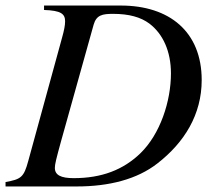

<svg xmlns="http://www.w3.org/2000/svg" viewBox="-28 -673 770 693"><path d="M131 -653V-637C192 -635 207 -623 207 -596C207 -581 203 -562 196 -537L74 -92C58 -33 48 -26 -8 -16V0H249C366 0 467 -26 540 -83C638 -159 700 -260 700 -384C700 -559 583 -653 408 -653ZM310 -584C320 -619 342 -623 380 -623C438 -623 480 -611 511 -588C560 -551 589 -488 589 -408C589 -307 550 -189 479 -120C417 -60 339 -30 238 -30C192 -30 170 -41 170 -67C170 -80 175 -100 192 -162Z"/></svg>

Font: STIXGeneral
Style: Italic
Weight: 400
Italic angle: -16.33°
Designer: MicroPress Inc., with final additions and corrections provided by Coen Hoffman, Elsevier (retired)
Version: Version 1.1.0